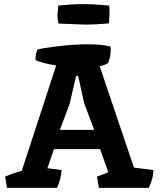

<svg xmlns="http://www.w3.org/2000/svg" viewBox="-20 -916 779 936"><path d="M519 -689 520 -679Q520 -638 507 -609Q494 -599 466 -593L633 -99L728 -87Q728 -46 705 0H462L453 -55Q495 -71 508 -76L468 -189H243Q213 -100 211 -96L280 -87Q280 -66 272 -38.5Q264 -11 257 0H14L5 -55Q50 -74 86 -83L254 -597Q187 -607 153 -623Q153 -652 162 -674Q183 -681 260.5 -690.5Q338 -700 408.5 -700Q479 -700 519 -689ZM390 -414 361 -546H351L319 -408L272 -283H439ZM264 -889Q333 -896 385.5 -896Q438 -896 512 -889Q514 -880 514 -850L511 -802Q442 -796 398 -796L265 -801Q260 -824 260 -841Z"/></svg>

Font: Inika
Style: Bold
Weight: 700
Version: Version 1.001